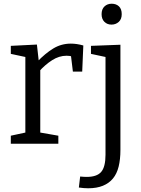

<svg xmlns="http://www.w3.org/2000/svg" viewBox="-20 -771 755 1030"><path d="M38 0V-43L126 -62L116 -47V-478L127 -463L38 -482V-525L178 -532L189 -434L178 -438Q223 -485 266 -511Q309 -537 360 -537Q392 -537 427 -527L421 -387H371L359 -486L368 -468Q361 -470 353 -471Q345 -472 337 -472Q297 -472 259.5 -448Q222 -424 188 -386L196 -410V-47L184 -62L293 -43V0Z M453 239Q441 239 429 238Q417 237 403 235L410 176Q420 177 429 177.5Q438 178 445 178Q500 178 523 151Q546 124 546 59V-476L557 -463L468 -482V-525L626 -531V33Q626 84 616.5 122.5Q607 161 586 186.5Q565 212 532 225.5Q499 239 453 239ZM578 -639Q555 -639 540 -654Q525 -669 525 -695Q525 -722 540.5 -736.5Q556 -751 579 -751Q603 -751 618 -737Q633 -723 633 -695Q633 -668 617 -653.5Q601 -639 578 -639Z"/></svg>

Font: Bitter Thin
Style: Regular
Weight: 400
Version: Version 3.021